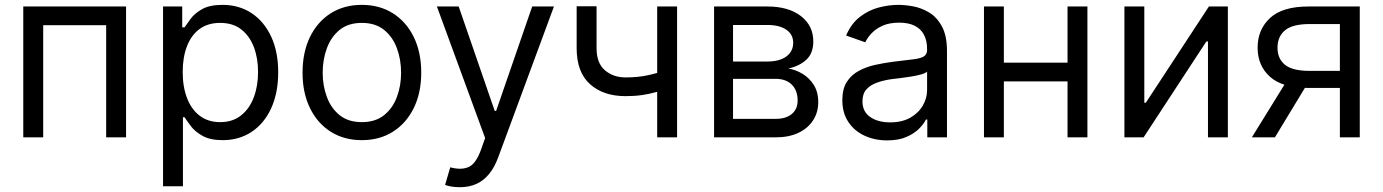

<svg xmlns="http://www.w3.org/2000/svg" viewBox="-20 -573 5770 801"><path d="M505.9 -545.9V0H422.9V-467.8H160.2V0H77.1V-545.9Z M660.2 204.1V-545.9H740.2V-459H750Q759.3 -473.1 775.9 -495.4Q792.5 -517.6 823.7 -535.2Q855 -552.7 908.2 -552.7Q977.1 -552.7 1029.3 -518.3Q1081.5 -483.9 1111.1 -420.7Q1140.6 -357.4 1140.6 -271.5Q1140.6 -185.1 1111.3 -121.3Q1082 -57.6 1029.8 -22.9Q977.5 11.7 909.2 11.7Q856.9 11.7 825.2 -6.1Q793.5 -23.9 776.4 -46.6Q759.3 -69.3 750 -84H743.2V204.1ZM898.4 -63.5Q950.7 -63.5 985.8 -91.6Q1021 -119.6 1038.8 -167Q1056.6 -214.4 1056.6 -272.5Q1056.6 -330.1 1039.1 -376.5Q1021.5 -422.9 986.6 -450.2Q951.7 -477.5 898.4 -477.5Q847.2 -477.5 812.5 -451.9Q777.8 -426.3 760 -380.1Q742.2 -334 742.2 -272.5Q742.2 -210.9 760.3 -163.8Q778.3 -116.7 813.2 -90.1Q848.1 -63.5 898.4 -63.5Z M1489.3 11.7Q1415.5 11.7 1359.9 -23.4Q1304.2 -58.6 1273.2 -122.1Q1242.2 -185.5 1242.2 -269.5Q1242.2 -355 1273.2 -418.7Q1304.2 -482.4 1359.9 -517.6Q1415.5 -552.7 1489.3 -552.7Q1563.5 -552.7 1619.1 -517.6Q1674.8 -482.4 1706.1 -418.7Q1737.3 -355 1737.3 -269.5Q1737.3 -185.5 1706.1 -122.1Q1674.8 -58.6 1619.1 -23.4Q1563.5 11.7 1489.3 11.7ZM1489.3 -63.5Q1545.9 -63.5 1582 -92.3Q1618.2 -121.1 1635.7 -168.2Q1653.3 -215.3 1653.3 -269.5Q1653.3 -324.7 1635.7 -372.1Q1618.2 -419.4 1582 -448.5Q1545.9 -477.5 1489.3 -477.5Q1433.1 -477.5 1397.2 -448.5Q1361.3 -419.4 1343.8 -372.1Q1326.2 -324.7 1326.2 -269.5Q1326.2 -215.3 1343.8 -168.2Q1361.3 -121.1 1397.2 -92.3Q1433.1 -63.5 1489.3 -63.5Z M1898.4 208Q1877 208 1860.4 204.8Q1843.8 201.7 1836.9 198.2L1858.4 125L1866.7 127Q1908.7 136.7 1937.5 122.6Q1966.3 108.4 1987.3 49.8L2003.9 2.9L1802.7 -545.9H1893.6L2043.9 -110.4H2049.8L2200.2 -545.9H2291L2058.6 83Q2043 125.5 2020 153.3Q1997.1 181.2 1966.8 194.6Q1936.5 208 1898.4 208Z M2589.8 -171.9Q2497.1 -171.9 2441.4 -221.9Q2385.7 -272 2385.7 -372.1V-546.9H2468.8V-372.1Q2468.8 -309.6 2503.7 -279.8Q2538.6 -250 2589.8 -250Q2643.1 -250 2686.3 -259.8Q2729.5 -269.5 2773.4 -285.2V-207Q2745.1 -196.8 2716.8 -188.7Q2688.5 -180.7 2657.7 -176.3Q2627 -171.9 2589.8 -171.9ZM2721.7 0V-545.9H2804.7V0Z M2959 0V-545.9H3181.6Q3269.5 -545.9 3321.3 -505.9Q3373 -465.8 3373 -400.4Q3373 -350.6 3343.8 -323.7Q3314.5 -296.9 3268.6 -287.1Q3298.3 -282.7 3327.1 -265.6Q3356 -248.5 3374.8 -219Q3393.6 -189.5 3393.6 -146.5Q3393.6 -104.5 3372.3 -71.3Q3351.1 -38.1 3311.3 -19Q3271.5 0 3215.8 0ZM3038.1 -77.1H3215.8Q3258.8 -77.1 3283.2 -97.4Q3307.6 -117.7 3307.6 -153.3Q3307.6 -195.8 3283.2 -220Q3258.8 -244.1 3215.8 -244.1H3038.1ZM3038.1 -316.4H3181.6Q3231.9 -316.4 3260.5 -337.4Q3289.1 -358.4 3289.1 -394.5Q3289.1 -429.2 3260.5 -449Q3231.9 -468.8 3181.6 -468.8H3038.1Z M3680.7 12.7Q3628.9 12.7 3586.4 -7.1Q3543.9 -26.9 3519 -64.5Q3494.1 -102.1 3494.1 -155.3Q3494.1 -202.1 3512.7 -231.2Q3531.2 -260.3 3562.3 -277.1Q3593.3 -293.9 3630.6 -302.2Q3668 -310.5 3706.1 -315.4Q3755.9 -321.8 3787.1 -325.2Q3818.4 -328.6 3833 -336.9Q3847.7 -345.2 3847.7 -365.2V-368.2Q3847.7 -403.3 3834.7 -428Q3821.8 -452.6 3795.9 -465.6Q3770 -478.5 3731.4 -478.5Q3691.4 -478.5 3663.3 -466.3Q3635.3 -454.1 3617.2 -435.3Q3599.1 -416.5 3589.8 -396.5L3509.8 -424.8Q3531.2 -474.6 3567.1 -502.4Q3603 -530.3 3645.3 -541.5Q3687.5 -552.7 3728.5 -552.7Q3754.9 -552.7 3789.1 -546.6Q3823.2 -540.5 3855.7 -521.2Q3888.2 -502 3909.4 -463.1Q3930.7 -424.3 3930.7 -359.4V0H3848.6V-74.2H3842.8Q3834.5 -56.6 3814.5 -36.4Q3794.4 -16.1 3761.5 -1.7Q3728.5 12.7 3680.7 12.7ZM3693.4 -62.5Q3743.2 -62.5 3777.6 -82Q3812 -101.6 3829.8 -132.6Q3847.7 -163.6 3847.7 -197.3V-274.4Q3842.3 -268.1 3824.2 -262.9Q3806.2 -257.8 3782.7 -253.9Q3759.3 -250 3737.3 -247.3Q3715.3 -244.6 3702.1 -243.2Q3669.4 -238.8 3641.1 -229.2Q3612.8 -219.7 3595.5 -201.2Q3578.1 -182.6 3578.1 -150.4Q3578.1 -106.9 3610.6 -84.7Q3643.1 -62.5 3693.4 -62.5Z M4452.1 -311.5V-233.4H4148.4V-311.5ZM4168 -545.9V0H4085V-545.9ZM4516.6 -545.9V0H4433.6V-545.9Z M5102.5 0H5019.5V-399.9H5012.7L4751 0H4670.9V-545.9H4753.9V-144.5H4760.3L5023.4 -545.9H5102.5Z M5652.8 0H5569.8V-472.7H5444.3Q5372.1 -472.7 5340.8 -446.5Q5309.6 -420.4 5309.6 -374Q5309.6 -328.1 5340.8 -302.7Q5372.1 -277.3 5443.4 -277.3H5605.5V-206.1H5438Q5330.6 -206.1 5278.6 -252.4Q5226.6 -298.8 5226.6 -374Q5226.6 -449.7 5278.3 -497.8Q5330.1 -545.9 5438.5 -545.9H5652.8ZM5298.8 0H5202.6L5355 -246.6H5448.2Z"/></svg>

Font: GitLab Sans
Style: Regular
Weight: 400
Designer: Rasmus Andersson
Foundry: Modifications by GitLab B.V., manufactured by rsms
Version: Version 4.000;git-c8fb6b7